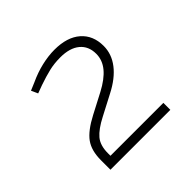

<svg xmlns="http://www.w3.org/2000/svg" viewBox="-111 -917 603 603"><g transform="rotate(-45 191.0 -615.5)"><path d="M59 -420V-462Q59 -505 77.5 -530.5Q96 -556 142 -580L209 -615Q247 -635 266 -658Q285 -681 285 -709Q285 -743 262 -762Q239 -781 197 -781Q170 -781 147 -775.5Q124 -770 95 -760L68 -750L58 -772L84 -783Q114 -797 144 -804Q174 -811 201 -811Q257 -811 288 -784Q319 -757 319 -710Q319 -674 295.5 -643.5Q272 -613 227 -590L160 -555Q123 -536 106.5 -516.5Q90 -497 90 -462V-441L84 -451H325V-420Z"/></g></svg>

Font: REM Thin
Style: Regular
Weight: 250
Designer: Octavio Pardo
Foundry: Ashler Design
Version: Version 1.005;gftools[0.9.28]